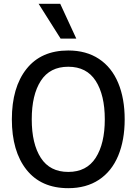

<svg xmlns="http://www.w3.org/2000/svg" viewBox="-20 -974 713 1004"><path d="M42 -350Q42 -517 118.5 -613.5Q195 -710 337 -710Q431 -710 497.5 -666Q564 -622 598 -540.5Q632 -459 632 -350Q632 -241 598 -159.5Q564 -78 497.5 -34Q431 10 337 10Q195 10 118.5 -86.5Q42 -183 42 -350ZM528 -350Q528 -477 480.5 -551Q433 -625 337 -625Q241 -625 193.5 -551.5Q146 -478 146 -350Q146 -222 193.5 -148.5Q241 -75 337 -75Q433 -75 480.5 -149Q528 -223 528 -350ZM182 -954H295L379 -772H297Z"/></svg>

Font: Niramit Medium
Style: Regular
Weight: 500
Designer: Katatrad Aksorn Co.,Ltd.
Foundry: Cadson Demak Co.,Ltd.
Version: Version 1.000; ttfautohint (v1.6)